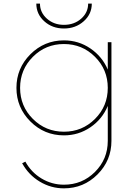

<svg xmlns="http://www.w3.org/2000/svg" viewBox="-20 -731 740 1051"><path d="M178.8 -711.2H198.8Q198.8 -662.5 236.9 -628.8Q275 -595 330 -595Q386.2 -595 424.4 -628.8Q462.5 -662.5 462.5 -711.2H482.5Q482.5 -653.8 438.1 -614.4Q393.8 -575 330 -575Q266.2 -575 222.5 -614.4Q178.8 -653.8 178.8 -711.2ZM570 -500H590V40Q590 147.5 513.8 223.8Q437.5 300 330 300Q258.8 300 197.5 263.1Q136.2 226.2 101.2 162.5L118.8 153.8Q151.2 212.5 207.5 246.2Q263.8 280 330 280Q430 280 500 210Q570 140 570 40V-151.2Q540 -78.8 475 -34.4Q410 10 330 10Q222.5 10 146.2 -66.2Q70 -142.5 70 -250Q70 -357.5 146.2 -433.8Q222.5 -510 330 -510Q410 -510 475 -465.6Q540 -421.2 570 -350ZM160 -80Q230 -10 330 -10Q430 -10 500 -80Q570 -150 570 -250Q570 -350 500 -420Q430 -490 330 -490Q230 -490 160 -420Q90 -350 90 -250Q90 -150 160 -80Z"/></svg>

Font: Now Thin
Style: Regular
Weight: 250
Designer: Alfredo Marco Pradil
Foundry: Alfredo Marco Pradil
Version: Version 1.002;PS 001.002;hotconv 1.0.88;makeotf.lib2.5.64775